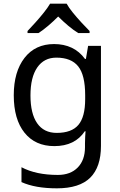

<svg xmlns="http://www.w3.org/2000/svg" viewBox="-20 -786 655 1046"><path d="M275 -546Q328 -546 370.5 -526Q413 -506 443 -465H448L460 -536H530V9Q530 124 471.5 182Q413 240 290 240Q172 240 97 206V125Q176 167 295 167Q364 167 403.5 126.5Q443 86 443 16V-5Q443 -17 444 -39.5Q445 -62 446 -71H442Q388 10 276 10Q172 10 113.5 -63Q55 -136 55 -267Q55 -395 113.5 -470.5Q172 -546 275 -546ZM287 -472Q220 -472 183 -418.5Q146 -365 146 -266Q146 -167 182.5 -114.5Q219 -62 289 -62Q370 -62 407 -105.5Q444 -149 444 -246V-267Q444 -377 406 -424.5Q368 -472 287 -472ZM343 -766Q355 -744 377.5 -716.5Q400 -689 424.5 -662.5Q449 -636 468 -617V-606H406Q380 -622 352 -645.5Q324 -669 297 -696Q270 -669 243 -646Q216 -623 190 -606H130V-617Q149 -637 172.5 -663Q196 -689 218 -716.5Q240 -744 253 -766Z"/></svg>

Font: Noto IKEA Latin
Style: Regular
Weight: 400
Designer: Monotype Design Team
Foundry: Monotype Imaging Inc.
Version: Version 1.0